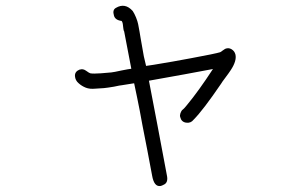

<svg xmlns="http://www.w3.org/2000/svg" viewBox="-20 -609 1040 659"><path d="M788.1 -421.9Q793 -400.4 772.5 -369.1Q765.6 -358.4 753.4 -342.3Q741.2 -326.2 739.3 -322.3Q676.8 -230.5 644.5 -198.2Q634.8 -185.5 618.7 -188Q602.5 -190.4 598.6 -207Q596.7 -212.9 599.1 -219.7Q601.6 -226.6 604.5 -230.5Q608.4 -233.4 614.3 -239.7Q620.1 -246.1 622.1 -249Q661.1 -295.9 710.9 -372.1Q624 -355.5 491.2 -332Q518.6 -190.4 552.7 -7.8Q558.6 18.6 541 25.4Q536.1 28.3 531.2 29.3Q508.8 33.2 502 -6.8Q486.3 -91.8 468.8 -179.7Q460 -229.5 450.2 -276.4Q446.3 -296.9 440.4 -323.2Q417 -319.3 397.5 -316.4Q393.6 -316.4 371.1 -311.5Q347.7 -307.6 336.9 -306.6Q326.2 -305.7 307.6 -304.7Q288.1 -302.7 274.4 -308.1Q260.7 -313.5 250 -323.2Q238.3 -333 237.3 -347.7Q236.3 -363.3 252.9 -370.1H253.9Q264.6 -374 275.4 -366.2Q286.1 -358.4 290 -357.4Q299.8 -355.5 326.2 -357.4Q352.5 -359.4 361.8 -360.4Q371.1 -361.3 397.5 -367.2Q421.9 -372.1 430.7 -373Q414.1 -461.9 406.2 -501Q404.3 -502.9 403.3 -511.7Q402.3 -521.5 401.4 -527.3Q400.4 -533.2 397.5 -537.1Q375 -540 371.1 -555.7Q365.2 -575.2 377.9 -582Q409.2 -600.6 435.5 -571.3Q441.4 -562.5 446.8 -549.3Q452.1 -536.1 454.1 -526.4Q456.1 -516.6 459 -500Q461.9 -483.4 462.9 -476.6Q466.8 -452.1 473.6 -416Q477.5 -398.4 481.4 -382.8Q494.1 -384.8 507.8 -386.7Q574.2 -397.5 635.7 -409.2Q719.7 -424.8 735.4 -429.7Q738.3 -430.7 744.1 -435.5Q750 -439.5 752.9 -441.4Q764.6 -446.3 774.9 -439.9Q785.2 -433.6 788.1 -421.9Z"/></svg>

Font: irohamaru Light
Style: Regular
Weight: 200
Designer: [Source Han Sans]
Ryoko NISHIZUKA  (kana & ideographs); Paul D. Hunt (Latin, Greek & Cyrillic); Wenlong ZHANG  (bopomofo
Version: Version 1.01